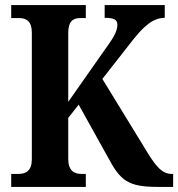

<svg xmlns="http://www.w3.org/2000/svg" viewBox="-20 -734 700 754"><path d="M24 0H317V-51H300C271 -51 248 -64 248 -110V-271L289 -323L404 -116C453 -24 483 0 600 0H660V-51H655C619 -51 596 -75 559 -135L382 -424L501 -576C543 -629 580 -664 627 -664V-714H391V-664C427 -664 441 -657 441 -637C441 -610 424 -583 389 -535L248 -334V-604C248 -650 266 -663 295 -663H317V-714H24V-663H55C84 -663 105 -650 105 -606V-109C105 -63 82 -51 52 -51H24Z"/></svg>

Font: Noto Serif Ethiopic Condensed
Style: Bold
Weight: 700
Width: 3
Designer: Monotype Design Team
Foundry: Monotype Imaging Inc.
Version: Version 2.102